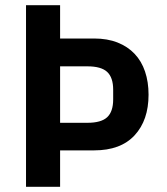

<svg xmlns="http://www.w3.org/2000/svg" viewBox="-20 -718 640 738"><path d="M80 0V-698H211V-570H342Q393 -570 432 -554.5Q471 -539 497.5 -511Q524 -483 537.5 -443Q551 -403 551 -354Q551 -256 497.5 -198Q444 -140 342 -140H211V0ZM211 -246H316Q369 -246 392 -267.5Q415 -289 415 -336V-373Q415 -420 392 -441.5Q369 -463 316 -463H211Z"/></svg>

Font: IBM Plex Mono SmBld
Style: Regular
Weight: 600
Monospace: yes
Designer: Mike Abbink, Paul van der Laan, Pieter van Rosmalen
Foundry: Bold Monday
Version: Version 2.3